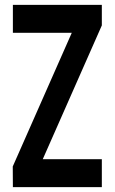

<svg xmlns="http://www.w3.org/2000/svg" viewBox="-20 -770 472 790"><path d="M33 0 32.5 -85 296.5 -683 327 -635H33V-750H399V-665.5L135 -67.5L104.5 -115H399V0Z"/></svg>

Font: Mohave SemiBold
Style: Regular
Weight: 600
Designer: Gumpita Rahayu
Foundry: Tokotype
Version: Version 2.003